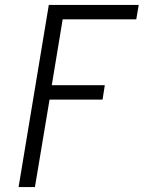

<svg xmlns="http://www.w3.org/2000/svg" viewBox="-20 -540 640 775"><path d="M55 215 177 -520H540L530 -462H233L189 -196H403L394 -138H180L121 215Z"/></svg>

Font: Iosevka Etoile Light
Style: Italic
Weight: 300
Italic angle: -9°
Designer: Belleve Invis
Foundry: Belleve Invis
Version: Version 22.1.2; ttfautohint (v1.8.4)